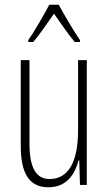

<svg xmlns="http://www.w3.org/2000/svg" viewBox="-20 -784 458 814"><path d="M229 -764H189C166 -720 124 -648 100 -614V-606H121C148 -637 183 -690 209 -726C237 -687 269 -638 297 -606H319V-614C302 -638 254 -717 229 -764ZM348 -529H311V-233C311 -90 266 -25 190 -25C135 -25 105 -70 105 -174V-529H68V-165C68 -49 104 10 185 10C264 10 298 -47 313 -104H316L319 0H348Z"/></svg>

Font: Noto Sans Hebrew ExtraCondensed ExtraLight
Style: Regular
Weight: 200
Width: 2
Designer: Monotype Design Team
Foundry: Monotype Imaging Inc.
Version: Version 2.004